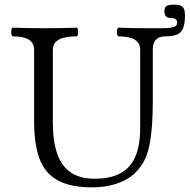

<svg xmlns="http://www.w3.org/2000/svg" viewBox="-20 -783 806 816"><path d="M147.5 -109.4Q136.7 -138.7 130.9 -178Q125 -217.3 125 -263.2V-572.3Q125 -590.8 115 -603.5Q105 -616.2 85 -622.3Q64.9 -628.4 34.7 -628.4Q30.3 -628.4 28.6 -637.7Q26.9 -647 28.6 -656.2Q30.3 -665.5 34.7 -665.5Q90.8 -663.1 169.9 -663.1Q249 -663.1 305.2 -665.5Q309.6 -665.5 311.3 -656.2Q313 -647 311.3 -637.7Q309.6 -628.4 305.2 -628.4Q271.5 -628.4 249.3 -622.3Q227.1 -616.2 215.8 -603.5Q204.6 -590.8 204.6 -572.3V-264.2Q204.6 -181.2 223.6 -128.2Q242.7 -75.2 282 -49.3Q321.3 -23.4 382.3 -23.4Q448.7 -23.4 491.5 -46.4Q534.2 -69.3 554.9 -116.7Q575.7 -164.1 575.7 -237.8V-572.3Q575.7 -628.4 483.9 -628.4Q479.5 -628.4 477.8 -637.7Q476.1 -647 477.8 -656.2Q479.5 -665.5 483.9 -665.5Q532.7 -663.1 600.6 -663.1H661.1Q690.9 -663.1 705.8 -665.3Q720.7 -667.5 726.8 -672.6Q732.9 -677.7 732.9 -688Q732.9 -695.8 727.5 -700.7Q722.2 -705.6 713.4 -705.6Q694.3 -705.6 686.5 -712.4Q678.7 -719.2 678.7 -735.8Q678.7 -746.1 682.4 -752Q686 -757.8 694.6 -760.5Q703.1 -763.2 718.3 -763.2Q737.3 -763.2 747.6 -759Q757.8 -754.9 762 -744.9Q766.1 -734.9 766.1 -716.3Q766.1 -682.6 758.5 -663.6Q751 -644.5 733.2 -636.5Q715.3 -628.4 683.1 -628.4Q629.4 -628.4 629.4 -572.3V-356Q629.4 -298.8 626.2 -253.2Q623 -207.5 616.2 -172.1Q609.4 -136.7 598.6 -111.8Q581.5 -72.3 550 -44.2Q518.6 -16.1 473.1 -1.5Q427.7 13.2 370.1 13.2Q279.8 13.2 225.1 -16.8Q170.4 -46.9 147.5 -109.4Z"/></svg>

Font: Junicode Two Beta VF
Style: Regular
Weight: 400
Designer: Peter S. Baker
Foundry: Briery Creek Software
Version: Version 1.031 beta; ttfautohint (v1.8.1.43-b0c9)